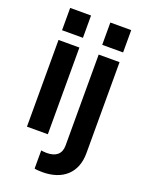

<svg xmlns="http://www.w3.org/2000/svg" viewBox="-176 -828 856 1132"><g transform="rotate(20 252.5 -262.0)"><path d="M192 -605V-745H61V-605ZM444 -605V-745H313V-605ZM192 0V-544H61V0ZM238 221C365 221 444 151 444 27V-544H313V27C313 80 280 106 224 106C212 106 200 105 188 103V217C200 220 221 221 238 221Z"/></g></svg>

Font: Plus Jakarta Sans
Style: Bold
Weight: 700
Designer: Gumpita Rahayu
Foundry: Tokotype
Version: Version 2.071;gftools[0.9.30]